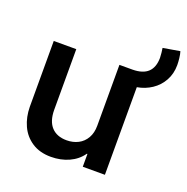

<svg xmlns="http://www.w3.org/2000/svg" viewBox="-124 -799 901 923"><g transform="rotate(20 326.5 -338.0)"><path d="M55.7 -183.6V-520.5H170.9V-209Q171.4 -151.9 199 -122.3Q226.6 -92.8 276.4 -92.8Q309.1 -92.8 335.2 -106.2Q361.3 -119.6 376.5 -146Q391.6 -172.4 391.6 -209V-520.5H459Q511.2 -521 537.1 -545.4Q563 -569.8 563.5 -618.2Q562.5 -645.5 558.6 -668L644.5 -682.6Q648.9 -668.9 651.1 -649.4Q653.3 -629.9 653.3 -614.3Q653.3 -570.3 633.8 -534.9Q614.3 -499.5 580.8 -477.3Q547.4 -455.1 506.8 -448.2V0H393.6V-65.4H390.6Q365.7 -29.8 324.2 -11Q282.7 7.8 232.4 7.8Q175.3 7.8 135.5 -18.3Q95.7 -44.4 75.9 -87.9Q56.2 -131.3 55.7 -183.6Z"/></g></svg>

Font: Reddit Sans Chocolate SemiBold
Style: Regular
Weight: 600
Designer: Stephen Hutchings
Foundry: Reddit
Version: Version 1.011